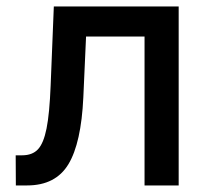

<svg xmlns="http://www.w3.org/2000/svg" viewBox="-20 -565 634 585"><path d="M28.3 0 27.8 -91.8H47.4Q78.6 -91.8 95.7 -110.1Q112.8 -128.4 121.8 -173.3Q130.9 -218.3 134.3 -304.2L144 -545.4H524.4V0H420.4V-453.6H242.2L233.9 -268.6Q227.5 -129.4 188.5 -64.7Q149.4 0 62.5 0Z"/></svg>

Font: Karasuma Gothic
Style: Regular
Weight: 500
Designer: Rasmus Andersson / Ryoko Nishizuka
Foundry: Genbu
Version: Version 1.00